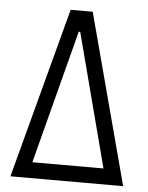

<svg xmlns="http://www.w3.org/2000/svg" viewBox="-51 -730 596 772"><g transform="rotate(5 247.5 -344.0)"><path d="M20 0 203 -688H292L475 0ZM103 -64H390L249 -603H243Z"/></g></svg>

Font: Saira Condensed
Style: Regular
Weight: 400
Width: 3
Designer: Hector Gatti with collaboration of the Omnibus-Type team
Foundry: Omnibus-Type
Version: Version 1.101